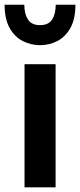

<svg xmlns="http://www.w3.org/2000/svg" viewBox="-44 -798 342 818"><path d="M-24.4 -777.8H59.6Q59.6 -738.8 75.2 -714.8Q90.8 -690.9 126.5 -690.9Q162.6 -690.9 178 -714.8Q193.4 -738.8 193.4 -777.8H277.3Q277.3 -716.8 255.9 -678.7Q234.4 -640.6 200 -623Q165.5 -605.5 126.5 -605.5Q87.9 -605.5 53.2 -623Q18.6 -640.6 -2.9 -678.7Q-24.4 -716.8 -24.4 -777.8ZM60.5 -524.4H192.9V0H60.5Z"/></svg>

Font: Monda
Style: Bold
Weight: 700
Designer: Vernon Adams
Foundry: Vernon Adams
Version: Version 2.100; ttfautohint (v1.8.3)